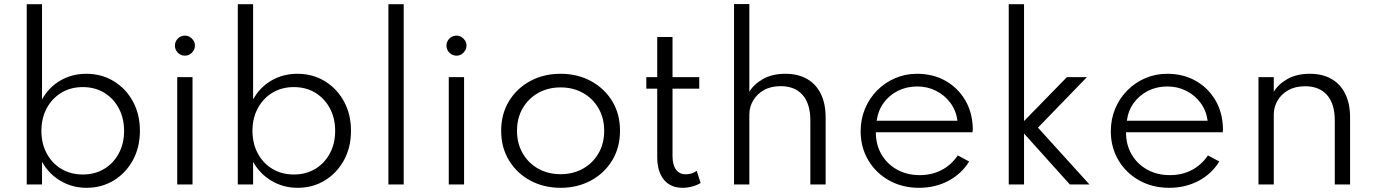

<svg xmlns="http://www.w3.org/2000/svg" viewBox="-20 -880 6560 916"><path d="M393 16Q325 16 269 -17Q213 -50 180.5 -108V0H107.5V-860H180.5V-405.5Q212 -463 267.5 -495.5Q323 -528 391.5 -528Q465 -528 523 -492.5Q581 -457 614.2 -395.8Q647.5 -334.5 647.5 -256Q647.5 -177 613.8 -115.5Q580 -54 522.5 -19Q465 16 393 16ZM375 -47.5Q432.5 -47.5 477 -74.2Q521.5 -101 546.8 -148.2Q572 -195.5 572 -255.5Q572 -316.5 546.5 -363.8Q521 -411 476.8 -437.8Q432.5 -464.5 375 -464.5Q317.5 -464.5 273 -437.8Q228.5 -411 203 -363.8Q177.5 -316.5 177.5 -255.5Q177.5 -195.5 202.8 -148.2Q228 -101 272.8 -74.2Q317.5 -47.5 375 -47.5Z M825.5 0V-512H898.5V0ZM862.5 -614.5Q849 -614.5 838.2 -621Q827.5 -627.5 821 -638.5Q814.5 -649.5 814.5 -662.5Q814.5 -675.5 821 -686.2Q827.5 -697 838.2 -703.5Q849 -710 862.5 -710Q875.5 -710 886 -703.5Q896.5 -697 903.2 -686.5Q910 -676 910 -662.5Q910 -649.5 903.2 -638.5Q896.5 -627.5 886 -621Q875.5 -614.5 862.5 -614.5Z M1400 16Q1332 16 1276 -17Q1220 -50 1187.5 -108V0H1114.5V-860H1187.5V-405.5Q1219 -463 1274.5 -495.5Q1330 -528 1398.5 -528Q1472 -528 1530 -492.5Q1588 -457 1621.2 -395.8Q1654.5 -334.5 1654.5 -256Q1654.5 -177 1620.8 -115.5Q1587 -54 1529.5 -19Q1472 16 1400 16ZM1382 -47.5Q1439.5 -47.5 1484 -74.2Q1528.5 -101 1553.8 -148.2Q1579 -195.5 1579 -255.5Q1579 -316.5 1553.5 -363.8Q1528 -411 1483.8 -437.8Q1439.5 -464.5 1382 -464.5Q1324.5 -464.5 1280 -437.8Q1235.5 -411 1210 -363.8Q1184.5 -316.5 1184.5 -255.5Q1184.5 -195.5 1209.8 -148.2Q1235 -101 1279.8 -74.2Q1324.5 -47.5 1382 -47.5Z M1833 0V-860H1906V0Z M2121 0V-512H2194V0ZM2158 -614.5Q2144.5 -614.5 2133.8 -621Q2123 -627.5 2116.5 -638.5Q2110 -649.5 2110 -662.5Q2110 -675.5 2116.5 -686.2Q2123 -697 2133.8 -703.5Q2144.5 -710 2158 -710Q2171 -710 2181.5 -703.5Q2192 -697 2198.8 -686.5Q2205.5 -676 2205.5 -662.5Q2205.5 -649.5 2198.8 -638.5Q2192 -627.5 2181.5 -621Q2171 -614.5 2158 -614.5Z M2654.5 16Q2574.5 16 2510.2 -18.5Q2446 -53 2408.5 -114.5Q2371 -176 2371 -256Q2371 -336.5 2408.5 -397.8Q2446 -459 2510 -493.5Q2574 -528 2654.5 -528Q2734.5 -528 2798.8 -493.5Q2863 -459 2900.5 -397.8Q2938 -336.5 2938 -256Q2938 -176 2900.5 -114.5Q2863 -53 2798.8 -18.5Q2734.5 16 2654.5 16ZM2654.5 -49Q2714.5 -49 2761.5 -75.5Q2808.5 -102 2835.5 -148.8Q2862.5 -195.5 2862.5 -256Q2862.5 -316.5 2835.5 -363.2Q2808.5 -410 2761.5 -436.5Q2714.5 -463 2654.5 -463Q2594.5 -463 2547.5 -436.5Q2500.5 -410 2473.5 -363.2Q2446.5 -316.5 2446.5 -256Q2446.5 -196 2473.5 -149Q2500.5 -102 2547.5 -75.5Q2594.5 -49 2654.5 -49Z M3236.5 16Q3179 16 3147.2 -22.8Q3115.5 -61.5 3115.5 -132V-457H3063.5V-512H3115.5V-703.5H3188.5V-512H3316V-457H3188.5V-136Q3188.5 -93.5 3205 -71Q3221.5 -48.5 3252 -48.5Q3281.5 -48.5 3304 -65L3322.5 -7Q3305.5 3.5 3282.5 9.8Q3259.5 16 3236.5 16Z M3482 0V-860.5H3555V-442Q3576 -478 3620 -503Q3664 -528 3727.5 -528Q3787 -528 3830 -503.5Q3873 -479 3896 -432.2Q3919 -385.5 3919 -319.5V0H3846V-305.5Q3846 -385 3809 -427Q3772 -469 3704.5 -469Q3657.5 -469 3624.2 -450Q3591 -431 3573 -400.2Q3555 -369.5 3555 -333.5V0Z M4365 16Q4284.5 16 4221.2 -19.5Q4158 -55 4122 -116.2Q4086 -177.5 4086 -254Q4086 -311.5 4106.8 -361.2Q4127.5 -411 4164.5 -448.5Q4201.5 -486 4250.5 -507Q4299.5 -528 4355 -528Q4431 -528 4490.2 -494.8Q4549.5 -461.5 4584.2 -403Q4619 -344.5 4621 -268Q4621 -262 4620.8 -258.2Q4620.5 -254.5 4619.5 -249H4158.5Q4158.5 -189 4185.5 -143Q4212.5 -97 4259.8 -70.8Q4307 -44.5 4368 -44.5Q4426 -44.5 4472.2 -68.8Q4518.5 -93 4549.5 -138.5L4603.5 -109.5Q4567 -50 4504.2 -17Q4441.5 16 4365 16ZM4162.5 -304H4548Q4541.5 -352 4514.5 -388.8Q4487.5 -425.5 4446.2 -446.5Q4405 -467.5 4356 -467.5Q4305.5 -467.5 4264 -446.8Q4222.5 -426 4195.8 -389.2Q4169 -352.5 4162.5 -304Z M4792.5 0V-860H4865.5V-302.5L5070 -512H5165.5L4932 -271L5177.5 0H5084L4865.5 -243V0Z M5558.5 16Q5478 16 5414.8 -19.5Q5351.5 -55 5315.5 -116.2Q5279.5 -177.5 5279.5 -254Q5279.5 -311.5 5300.2 -361.2Q5321 -411 5358 -448.5Q5395 -486 5444 -507Q5493 -528 5548.5 -528Q5624.5 -528 5683.8 -494.8Q5743 -461.5 5777.8 -403Q5812.5 -344.5 5814.5 -268Q5814.5 -262 5814.2 -258.2Q5814 -254.5 5813 -249H5352Q5352 -189 5379 -143Q5406 -97 5453.2 -70.8Q5500.5 -44.5 5561.5 -44.5Q5619.5 -44.5 5665.8 -68.8Q5712 -93 5743 -138.5L5797 -109.5Q5760.5 -50 5697.8 -17Q5635 16 5558.5 16ZM5356 -304H5741.5Q5735 -352 5708 -388.8Q5681 -425.5 5639.8 -446.5Q5598.5 -467.5 5549.5 -467.5Q5499 -467.5 5457.5 -446.8Q5416 -426 5389.2 -389.2Q5362.5 -352.5 5356 -304Z M5984 0V-512H6057V-442Q6078 -478 6122 -503Q6166 -528 6229.5 -528Q6289 -528 6332 -503.5Q6375 -479 6398 -432.2Q6421 -385.5 6421 -319.5V0H6348V-305.5Q6348 -385 6311 -426.8Q6274 -468.5 6206.5 -468.5Q6159.5 -468.5 6126.2 -449.8Q6093 -431 6075 -400.2Q6057 -369.5 6057 -333.5V0Z"/></svg>

Font: Spartan Thin
Style: Regular
Weight: 400
Version: Version 1.004